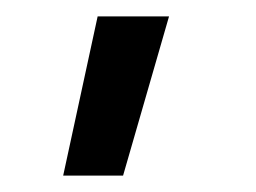

<svg xmlns="http://www.w3.org/2000/svg" viewBox="-20 -114 312 234"><path d="M57 100H130L186 -94H99Z"/></svg>

Font: Radis Sans
Style: Regular
Weight: 400
Designer: Gaël Goy
Foundry: Gaël Goy
Version: 1.0